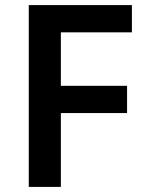

<svg xmlns="http://www.w3.org/2000/svg" viewBox="-20 -734 578 754"><path d="M219 0V-290H479V-397H219V-607H498V-714H93V0Z"/></svg>

Font: Noto Sans Gunjala Gondi Semibold
Style: Regular
Weight: 400
Designer: Ek Type
Foundry: Ek Type
Version: Version 1.004